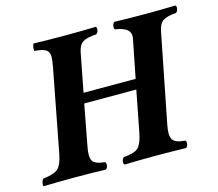

<svg xmlns="http://www.w3.org/2000/svg" viewBox="-95 -766 1006 887"><g transform="rotate(-15 408.5 -322.5)"><path d="M289.1 -318.8 252 -122.1Q242.7 -76.2 253.4 -56.2Q264.2 -36.1 312 -32.2Q317.9 -27.8 316.2 -15.1Q314.5 -2.4 306.2 2Q230 0 160.2 0H144Q83 0 8.8 2Q5.4 -3.4 8.3 -15.4Q11.2 -27.3 16.1 -32.2Q68.8 -38.1 88.1 -55.2Q107.4 -72.3 117.2 -122.1L193.8 -522Q199.2 -555.2 199.2 -565.9Q199.2 -589.8 184.1 -599.9Q168.9 -609.9 128.9 -612.8Q127.4 -621.1 129.4 -632.3Q131.3 -643.6 134.8 -647Q205.1 -645 276.9 -645H286.1Q354 -645 432.1 -647Q438 -642.6 435.5 -629.9Q433.1 -617.2 424.8 -612.8Q380.4 -610.4 360.6 -597.9Q340.8 -585.4 334 -549.8L298.8 -367.2H547.9L584 -549.8Q589.4 -575.7 572.8 -591.3Q556.2 -606.9 515.1 -612.8Q509.3 -617.2 511.5 -629.9Q513.7 -642.6 522 -647Q598.1 -645 669.9 -645H686Q744.6 -645 813 -647Q818.8 -642.6 816.7 -629.9Q814.5 -617.2 806.2 -612.8Q764.2 -610.4 744.4 -597.4Q724.6 -584.5 717.8 -547.9L633.8 -122.1Q624.5 -76.2 636.2 -55.7Q647.9 -35.2 695.8 -32.2Q701.7 -27.8 700 -15.1Q698.2 -2.4 689.9 2Q623.5 0 560.1 0H543.9Q474.1 0 396 2Q390.1 -2.4 392.3 -15.1Q394.5 -27.8 402.8 -32.2Q454.6 -36.6 472.2 -53.7Q489.7 -70.8 500 -122.1L538.1 -318.8Z"/></g></svg>

Font: Common Serif
Style: Bold Italic
Weight: 700
Italic angle: -12°
Designer: Philipp H. Poll, Khaled Hosny
Foundry: Stefan Peev, Context Ltd.
Version: Version 1.026